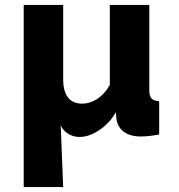

<svg xmlns="http://www.w3.org/2000/svg" viewBox="-20 -545 724 778"><path d="M76 213H236L226 -38C230 -24 255 10 303 10C367 10 432 -52 449 -91L452 -61C459 -18 494 8 550 8C569 8 593 6 625 0V-135C595 -137 585 -148 585 -180V-525H425V-201C394 -146 350 -125 313 -125C261 -125 236 -160 236 -224V-525H76Z"/></svg>

Font: Raleway
Style: ExtraBold
Weight: 800
Designer: Matt McInerney, Pablo Impallari, Rodrigo Fuenzalida
Foundry: Matt McInerney, Pablo Impallari, Rodrigo Fuenzalida
Version: Version 3.000